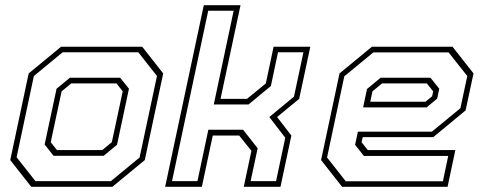

<svg xmlns="http://www.w3.org/2000/svg" viewBox="-20 -720 1864 740"><path d="M100.5 0 19.5 -103 90.5 -437 215.5 -540H528L609 -437L538 -103L413 0ZM116.5 -22H407.5L518 -113L585 -427L513 -518.5H221.5L110.5 -427L44 -114ZM186.5 -119.5 152 -163 198 -378 249.5 -420.5H443L477 -378L431 -162L379.5 -119.5ZM199.5 -141.5H374L411 -172L453 -368L429 -398.5H254.5L217.5 -368L175.5 -172Z M616.5 0 765.5 -700H907L830 -339H932L1004.5 -398.5L1034.5 -540H1176L1133 -339L1048 -269L1103 -197.5L1061 0H919.5L949 -138.5L902 -197.5H800L758 0ZM643 -22H741L783 -220H917L973 -148.5L946 -22H1044L1079.5 -189L1018 -269L1113 -347.5L1149.5 -518.5H1051.5L1024 -388.5L938 -317.5H804L880.5 -678.5H782.5Z M1724 -540 1805 -437 1774.5 -294.5 1650 -191.5H1378L1373.5 -172L1397.5 -141.5H1735L1705 0H1298.5L1217.5 -103L1288.5 -437L1413.5 -540ZM1639 -420.5 1673 -378 1665 -340 1624 -306H1379.5L1394.5 -377L1447 -420.5ZM1709 -518H1419L1307 -426L1240.5 -113L1312.5 -21.5H1687L1707.5 -119H1382.5L1348.5 -162L1359.5 -212.5H1644.5L1754.5 -303L1781 -427ZM1625 -398.5H1452.5L1415.5 -368L1407 -328H1620L1645.5 -349L1649.5 -368Z"/></svg>

Font: Tourney ExtraLight
Style: Italic
Weight: 250
Italic angle: -12°
Version: Version 1.015